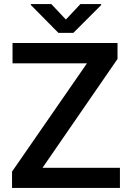

<svg xmlns="http://www.w3.org/2000/svg" viewBox="-20 -922 642 942"><path d="M231.9 -901.9H131.3V-897.5L266.6 -760.7H339.8L476.1 -897V-901.9H374.5L303.2 -826.2ZM556.6 -632.8V-710.9H41.5V-611.3H406.7L39.1 -80.1V0H568.4V-98.6H188.5Z"/></svg>

Font: Roboto Medium
Style: Regular
Weight: 500
Designer: Google
Version: Version 2.137; 2017